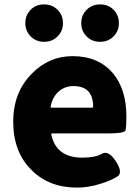

<svg xmlns="http://www.w3.org/2000/svg" viewBox="-20 -838 636 872"><path d="M330 14Q203 14 124 -65Q40 -147 40 -285Q40 -418 124 -503Q202 -583 310 -583Q428 -583 494 -504Q554 -431 554 -309Q554 -260 550 -246Q546 -232 469 -232H217Q212 -232 213 -227Q235 -122 354 -122Q413 -122 442.5 -139.5Q472 -157 506 -106Q539 -55 514.5 -37.5Q490 -20 435.5 -3Q381 14 330 14ZM210 -354Q209 -349 214 -349H398Q403 -349 403 -354Q403 -447 313 -447Q274 -447 246 -422Q218 -397 210 -354ZM180.5 -648Q144 -648 119.5 -672.5Q95 -697 95 -733Q95 -769 119 -793.5Q143 -818 180 -818Q217 -818 241.5 -793.5Q266 -769 266 -733Q266 -697 241.5 -672.5Q217 -648 180.5 -648ZM434.5 -648Q398 -648 373.5 -672.5Q349 -697 349 -733Q349 -769 373.5 -793.5Q398 -818 435 -818Q472 -818 496 -793.5Q520 -769 520 -733Q520 -697 495.5 -672.5Q471 -648 434.5 -648Z"/></svg>

Font: Resource Han Rounded JP Heavy
Style: Regular
Weight: 900
Designer: Cyano Hao (round all glyphs); Ryoko NISHIZUKA 西塚涼子 (kana, bopomofo & ideographs); Paul D. Hunt (Latin, Greek & Cyrillic)
Foundry: Cyano Hao
Version: 0.990